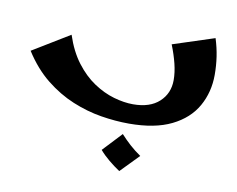

<svg xmlns="http://www.w3.org/2000/svg" viewBox="-70 -497 985 797"><g transform="rotate(10 422.5 -98.5)"><path d="M484 7Q427 7 366 -3Q305 -13 244.5 -38Q184 -63 129 -107Q74 -151 30 -220L186 -315Q208 -248 243 -202Q278 -156 320 -128Q362 -100 405.5 -87.5Q449 -75 487 -75Q558 -75 597 -111Q636 -147 636 -203Q636 -235 627 -271.5Q618 -308 602 -348L777 -405Q789 -367 794.5 -330Q800 -293 800 -254Q800 -181 766.5 -121.5Q733 -62 663 -27.5Q593 7 484 7ZM479 208Q455 192 432 173Q409 154 392 134L467 54Q487 76 507.5 94.5Q528 113 554 131Z"/></g></svg>

Font: Marhey Medium
Style: Regular
Weight: 500
Designer: Nur Syamsi & Bustanul Arifin
Foundry: Namelatype
Version: Version 1.000